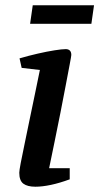

<svg xmlns="http://www.w3.org/2000/svg" viewBox="-20 -697 376 727"><path d="M114 10Q84 10 68.5 -1.5Q53 -13 53 -43Q53 -51 58.5 -80Q64 -109 73 -151.5Q82 -194 92 -243.5Q102 -293 112.5 -342Q123 -391 131 -432L62 -440L54 -476Q88 -486 123 -494Q158 -502 186.5 -506.5Q215 -511 229 -511Q239 -511 244.5 -505.5Q250 -500 250 -489Q250 -485 244 -453.5Q238 -422 229 -374.5Q220 -327 209 -271Q198 -215 186.5 -159.5Q175 -104 166 -60H244V-18Q206 -4 173 3Q140 10 114 10ZM94 -607 104 -677H336L326 -607Z"/></svg>

Font: Manuale SemiBold
Style: Italic
Weight: 600
Italic angle: -11°
Designer: Eduardo Tunni / Pablo Cosgaya
Foundry: Eduardo Tunni / Pablo Cosgaya
Version: Version 1.002